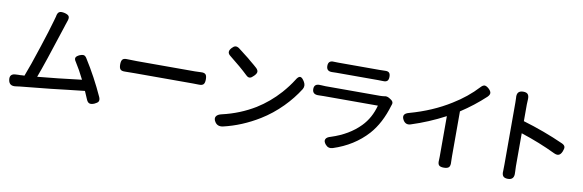

<svg xmlns="http://www.w3.org/2000/svg" viewBox="-54 -1238 5277 1737"><g transform="rotate(10 2584.5 -369.5)"><path d="M766 -18Q750 -58 735 -90Q693 -85 582 -73Q479 -61 426 -55Q252 -37 138 -26Q136 -26 133 -25Q118 -24 110 -22Q52 -14 43 -68Q33 -128 98 -128Q104 -128 117 -129Q127 -129 132 -129Q138 -130 151.5 -130.5Q165 -131 172 -131Q210 -228 270 -413Q324 -577 348 -664Q356 -692 360 -707Q365 -740 380.5 -750Q396 -760 429 -753Q464 -745 472.5 -729Q481 -713 468 -680Q467 -676 464 -668Q458 -650 455 -641Q454 -637 451 -628Q334 -265 287 -141Q466 -157 691 -185Q650 -269 608 -334Q591 -358 598 -373Q604 -387 632 -400Q654 -409 668 -407Q683 -404 695 -385Q794 -229 872 -57Q882 -33 874 -17Q866 -4 840 8Q812 20 794.5 14.5Q777 9 766 -18Z M1740 -325Q1722 -326 1685 -326H1418H1152Q1088 -326 1060 -325Q1030 -324 1018.5 -337Q1007 -350 1007 -382Q1007 -414 1019 -427.5Q1031 -441 1062 -439Q1118 -437 1152 -437H1684Q1706 -437 1740 -439Q1771 -441 1783 -427Q1794 -415 1794 -382.5Q1794 -350 1782 -337Q1770 -324 1740 -325Z M1947 -17Q1927 -47 1941 -69Q1954 -89 1992 -97Q2153 -134 2291 -218Q2405 -289 2497 -392Q2555 -458 2593 -519Q2614 -555 2632.5 -553Q2651 -551 2672 -514Q2691 -481 2673 -449Q2615 -357 2535 -276Q2448 -188 2347 -126Q2189 -29 2020 10Q1971 20 1947 -17ZM2148 -483Q2080 -548 1977 -629Q1935 -660 1974 -702Q1990 -720 2005 -723Q2020 -726 2039 -714Q2090 -675 2137 -638Q2144 -632 2158 -620Q2206 -581 2225 -563Q2243 -545 2241 -528Q2239 -512 2219 -492Q2198 -470 2184 -468Q2167 -464 2148 -483Z M2966 11Q2942 -17 2952 -38Q2961 -58 2999 -68Q3160 -120 3260 -223Q3337 -302 3368 -419H2870Q2842 -419 2825 -418Q2766 -415 2766 -466Q2766 -517 2824 -512Q2826 -512 2830 -512Q2858 -510 2870 -510H3120H3371Q3393 -510 3411 -513Q3434 -519 3458 -504L3475 -493Q3503 -475 3489 -444Q3488 -443 3488 -442Q3438 -272 3344 -167Q3221 -31 3032 30Q2992 42 2966 11ZM2855 -694Q2855 -745 2907 -741Q2921 -740 2948 -740H3139H3330Q3360 -740 3375 -741Q3402 -743 3414 -732Q3426 -721 3426 -694.5Q3426 -668 3414.5 -656.5Q3403 -645 3377 -646Q3361 -647 3329 -647H2948Q2921 -647 2906 -646Q2855 -645 2855 -694Z M4052 30Q4019 30 4007 16.5Q3995 3 3998 -30Q3998 -40 3999 -59Q3999 -77 3999 -85V-434Q3848 -354 3688 -303Q3645 -290 3621 -329Q3588 -385 3657 -403Q3866 -461 4030 -564Q4159 -643 4253 -745Q4272 -766 4289 -766Q4306 -765 4328 -745Q4349 -725 4350 -708Q4351 -691 4331 -671Q4228 -575 4108 -497V-291V-85Q4108 -51 4109 -34Q4112 1 4099.5 15.5Q4087 30 4052 30Z M4641 29Q4609 29 4596.5 13.5Q4584 -2 4587 -35Q4588 -56 4588 -96V-379V-663Q4588 -689 4587 -704Q4579 -772 4642 -772Q4673 -772 4685 -756.5Q4697 -741 4695 -709Q4693 -677 4693 -663V-510Q4889 -452 5067 -372Q5091 -361 5095 -344Q5098 -329 5087 -302Q5075 -273 5057 -266Q5039 -259 5012 -272Q4867 -342 4693 -399V-96Q4693 -83 4695 -43Q4695 -40 4695 -39Q4701 29 4641 29Z"/></g></svg>

Font: GenSenRounded JP M
Style: Regular
Weight: 500
Version: Version 1.501;PS 1;hotconv 16.6.51;makeotf.lib2.5.65220